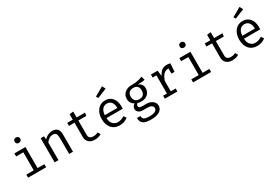

<svg xmlns="http://www.w3.org/2000/svg" viewBox="82 -2107 5236 3628"><g transform="rotate(-30 2700.0 -292.5)"><path d="M300 -773Q328 -773 345 -756.5Q362 -740 362 -714Q362 -688 345 -671.5Q328 -655 300 -655Q273 -655 256.5 -671.5Q240 -688 240 -714Q240 -740 256.5 -756.5Q273 -773 300 -773ZM367 -527V-67H515V0H121V-67H283V-460H126V-527Z M700 0V-527H772L779 -453Q810 -493 857.5 -515.5Q905 -538 953 -538Q1101 -538 1101 -382V0H1017V-320Q1017 -406 1000 -438.5Q983 -471 927 -471Q884 -471 846 -445Q808 -419 784 -383V0Z M1719 -27Q1660 11 1577 11Q1494 11 1447 -32.5Q1400 -76 1400 -147V-461H1279V-527H1400V-646L1484 -656V-527H1667L1656 -461H1484V-148Q1484 -59 1585 -59Q1639 -59 1686 -84Z M2194 -797 2232 -725 2023 -640 1997 -685ZM1967 -234Q1970 -147 2012.5 -103Q2055 -59 2120 -59Q2190 -59 2261 -106L2300 -50Q2221 11 2120 11Q2006 11 1942.5 -63.5Q1879 -138 1879 -263Q1879 -384 1941.5 -461Q2004 -538 2108 -538Q2208 -538 2265.5 -468.5Q2323 -399 2323 -279Q2323 -256 2321 -234ZM1967 -298H2241Q2240 -381 2205 -425Q2170 -469 2109 -469Q2048 -469 2010 -425.5Q1972 -382 1967 -298Z M2929 -582 2954 -503Q2907 -488 2800 -488Q2892 -446 2892 -355Q2892 -275 2839 -225.5Q2786 -176 2694 -176Q2647 -176 2615 -187Q2588 -165 2588 -136Q2588 -91 2658 -91H2753Q2833 -91 2886 -50Q2939 -9 2939 52Q2939 129 2873.5 170.5Q2808 212 2688 212Q2566 212 2516 174Q2466 136 2466 53H2542Q2542 102 2572.5 123Q2603 144 2688 144Q2854 144 2854 57Q2854 21 2821 1.5Q2788 -18 2736 -18H2642Q2577 -18 2543 -46.5Q2509 -75 2509 -118Q2509 -172 2567 -210Q2479 -255 2479 -355Q2479 -436 2537.5 -487Q2596 -538 2689 -538Q2752 -538 2797.5 -544.5Q2843 -551 2867 -558.5Q2891 -566 2929 -582ZM2688 -476Q2627 -476 2596 -443.5Q2565 -411 2565 -355Q2565 -299 2596.5 -265.5Q2628 -232 2690 -232Q2746 -232 2775.5 -264.5Q2805 -297 2805 -356Q2805 -476 2688 -476Z M3456 -538Q3488 -538 3530 -527L3518 -348H3450V-461H3445Q3323 -461 3272 -287V-65H3379V0H3105V-65H3188V-462H3105V-527H3251L3267 -402Q3299 -470 3343.5 -504Q3388 -538 3456 -538Z M3900 -773Q3928 -773 3945 -756.5Q3962 -740 3962 -714Q3962 -688 3945 -671.5Q3928 -655 3900 -655Q3873 -655 3856.5 -671.5Q3840 -688 3840 -714Q3840 -740 3856.5 -756.5Q3873 -773 3900 -773ZM3967 -527V-67H4115V0H3721V-67H3883V-460H3726V-527Z M4719 -27Q4660 11 4577 11Q4494 11 4447 -32.5Q4400 -76 4400 -147V-461H4279V-527H4400V-646L4484 -656V-527H4667L4656 -461H4484V-148Q4484 -59 4585 -59Q4639 -59 4686 -84Z M5194 -797 5232 -725 5023 -640 4997 -685ZM4967 -234Q4970 -147 5012.5 -103Q5055 -59 5120 -59Q5190 -59 5261 -106L5300 -50Q5221 11 5120 11Q5006 11 4942.5 -63.5Q4879 -138 4879 -263Q4879 -384 4941.5 -461Q5004 -538 5108 -538Q5208 -538 5265.5 -468.5Q5323 -399 5323 -279Q5323 -256 5321 -234ZM4967 -298H5241Q5240 -381 5205 -425Q5170 -469 5109 -469Q5048 -469 5010 -425.5Q4972 -382 4967 -298Z"/></g></svg>

Font: Fira Mono
Style: Regular
Weight: 400
Designer: Carrois Corporate & Edenspiekermann AG
Foundry: Carrois Corporate GbR & Edenspiekermann AG
Version: Version 3.206;PS 003.206;hotconv 1.0.70;makeotf.lib2.5.58329